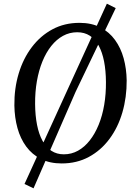

<svg xmlns="http://www.w3.org/2000/svg" viewBox="-20 -877 739 1042"><path d="M315 10Q250 10 202 -14.2Q154 -38.5 122.2 -81.8Q90.5 -125 74.8 -182Q59 -239 58 -304.5Q57 -397 81.5 -478.2Q106 -559.5 152.8 -621.2Q199.5 -683 264.8 -718Q330 -753 411.5 -753Q477 -753 525 -728.2Q573 -703.5 604.2 -660.2Q635.5 -617 651 -560.8Q666.5 -504.5 667.5 -441Q668 -348.5 644.2 -267Q620.5 -185.5 574.2 -123.2Q528 -61 462.5 -25.5Q397 10 315 10ZM326.5 -39.5Q368 -39.5 403.5 -59.2Q439 -79 467.2 -115Q495.5 -151 515.5 -200Q535.5 -249 545.5 -307.8Q555.5 -366.5 555 -432Q554.5 -494 544.8 -543.8Q535 -593.5 515.8 -629Q496.5 -664.5 467.5 -683.2Q438.5 -702 399 -702Q357.5 -702 322 -682.5Q286.5 -663 258.2 -627.5Q230 -592 210.2 -543.5Q190.5 -495 180.2 -436.5Q170 -378 170.5 -312.5Q171 -250 181 -199.5Q191 -149 210.5 -113.2Q230 -77.5 259 -58.5Q288 -39.5 326.5 -39.5ZM113 121.5 350.5 -399 560 -857 608 -833 390 -378 162 145Z"/></svg>

Font: Merriweather 28pt
Style: Italic
Weight: 400
Italic angle: -7.8°
Version: Version 2.101